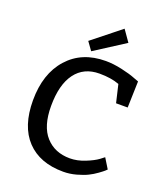

<svg xmlns="http://www.w3.org/2000/svg" viewBox="-167 -1044 999 1165"><g transform="rotate(20 332.5 -461.5)"><path d="M290 -735 252 -788 434 -933 485 -860ZM540 -490 513 -605Q460 -625 385 -625Q284 -625 229.5 -551.5Q175 -478 175 -340Q175 -210 233.5 -145Q292 -80 390 -80Q437 -80 487 -100Q537 -120 564 -140L590 -160L630 -95Q626 -91 618.5 -84Q611 -77 585.5 -58.5Q560 -40 532.5 -26.5Q505 -13 463.5 -1.5Q422 10 380 10Q228 10 144 -79Q60 -168 60 -335Q60 -507 150.5 -608.5Q241 -710 395 -710Q444 -710 500 -697.5Q556 -685 588 -672L620 -660L615 -490Z"/></g></svg>

Font: Bitter
Style: Regular
Weight: 400
Designer: Sol Matas
Foundry: Sol Matas
Version: Version 1.300;PS 001.300;hotconv 1.0.70;makeotf.lib2.5.58329